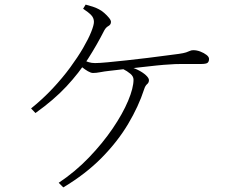

<svg xmlns="http://www.w3.org/2000/svg" viewBox="-20 -788 1040 834"><path d="M115 -317Q166 -358 209 -404Q252 -450 285 -495Q318 -540 341 -579.5Q364 -619 376 -649Q388 -679 388 -693Q388 -710 376 -722.5Q364 -735 341 -750L352 -768Q368 -764 383 -759Q398 -754 407 -749Q420 -743 432.5 -732Q445 -721 453.5 -710.5Q462 -700 462 -693Q462 -681 451 -675Q440 -669 433 -656Q401 -593 362 -532Q323 -471 268.5 -412.5Q214 -354 134 -297ZM327 -533Q352 -522 365 -518Q378 -514 393 -514Q411 -514 448 -517.5Q485 -521 531 -526Q577 -531 622 -536.5Q667 -542 703.5 -547Q740 -552 757 -554Q778 -557 788.5 -560.5Q799 -564 805 -567Q811 -570 820 -570Q835 -570 850.5 -564Q866 -558 877 -549.5Q888 -541 888 -532Q888 -521 882 -515.5Q876 -510 852 -510Q839 -510 815.5 -510Q792 -510 765.5 -510Q739 -510 716 -508Q694 -507 660 -503.5Q626 -500 587.5 -495.5Q549 -491 513.5 -487Q478 -483 453 -480Q434 -478 416 -474.5Q398 -471 384 -471Q375 -471 362 -478.5Q349 -486 336 -496.5Q323 -507 313 -516ZM255 26 235 6Q307 -42 366.5 -104Q426 -166 469.5 -230Q513 -294 536.5 -350Q560 -406 560 -442Q560 -456 546.5 -467.5Q533 -479 513 -489L527 -501Q555 -496 577.5 -485Q600 -474 613.5 -461.5Q627 -449 627 -440Q627 -429 619 -422.5Q611 -416 606 -400Q582 -326 536.5 -249.5Q491 -173 421.5 -102.5Q352 -32 255 26Z"/></svg>

Font: Early Summer Mincho VF
Style: Regular
Weight: 250
Designer: GuiWonder
Version: Version 1.002